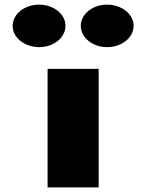

<svg xmlns="http://www.w3.org/2000/svg" viewBox="-20 -811 633 831"><path d="M149.8 -791C86.1 -791 34.8 -750 34.8 -699C34.8 -648 86.1 -607 149.8 -607C212.1 -607 263.4 -648 263.4 -699C263.4 -750 212.1 -791 149.8 -791ZM443.2 -791C380.9 -791 329.6 -750 329.6 -699C329.6 -648 380.9 -607 443.2 -607C506.9 -607 558.2 -648 558.2 -699C558.2 -750 506.9 -791 443.2 -791ZM185.9 -513V0H407.1V-513Z"/></svg>

Font: Blink
Style: Wide
Weight: 400
Designer: Mew Too
Foundry: Cannot Into Space Fonts
Version: Version 001.000